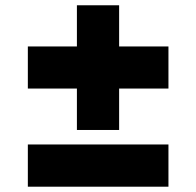

<svg xmlns="http://www.w3.org/2000/svg" viewBox="-20 -704 740 724"><path d="M270 -370.1H85V-528.8H270V-684.1H429.2V-528.8H615.2V-370.1H429.2V-213.9H270ZM615.2 -159.2V0H85V-159.2Z"/></svg>

Font: Ultra
Style: Regular
Weight: 400
Designer: Astigmatic (AOETI)
Foundry: Astigmatic (AOETI)
Version: Version 1.000